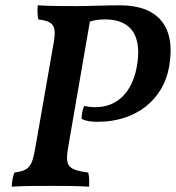

<svg xmlns="http://www.w3.org/2000/svg" viewBox="-20 -699 662 722"><path d="M432 -679C371 -679 310 -676 272 -676C232 -676 166 -676 122 -679C120 -660 121 -642 124 -626C181 -619 193 -603 182 -539L114 -150C101 -73 92 -58 34 -50C28 -35 25 -16 24 3C71 0 116 0 173 0C222 0 263 0 315 3C316 -17 316 -33 312 -50C230 -62 224 -75 238 -155L318 -618C338 -624 355 -626 375 -626C479 -626 515 -558 494 -446C476 -350 419 -296 339 -296C321 -296 307 -298 297 -301C291 -291 286 -265 287 -252C302 -244 321 -241 348 -241C490 -241 594 -323 616 -448C643 -600 573 -679 432 -679Z"/></svg>

Font: Vollkorn Semibold
Style: Italic
Weight: 600
Italic angle: -11°
Designer: Friedrich Althausen
Foundry: Friedrich Althausen
Version: Version 4.015;PS 004.015;hotconv 1.0.88;makeotf.lib2.5.64775